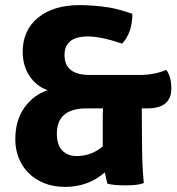

<svg xmlns="http://www.w3.org/2000/svg" viewBox="-20 -718 696 753"><path d="M536 -293 537 -160Q537 -121 538.5 -81.5Q540 -42 544 0Q521 9 473 9Q423 9 401 2L391 -42Q326 15 235 15Q189 15 152.5 0Q116 -15 91 -40.5Q66 -66 53 -99.5Q40 -133 40 -171Q40 -247 76.5 -297Q113 -347 167 -364Q122 -380 95.5 -420.5Q69 -461 69 -515Q69 -599 129 -648.5Q189 -698 294 -698Q309 -698 343 -696Q377 -694 411.5 -688Q446 -682 499 -664Q499 -625 488.5 -596Q478 -567 459 -547Q376 -575 325 -575Q233 -575 233 -502Q233 -424 332 -424H526Q586 -424 632 -444Q652 -418 652 -371Q652 -293 558 -293ZM383 -231Q383 -251 383 -266.5Q383 -282 384 -293H320Q203 -293 203 -194Q203 -149 224.5 -127.5Q246 -106 280 -106Q339 -106 383 -144Z"/></svg>

Font: Signika
Style: Bold
Weight: 700
Designer: Anna Giedrys
Foundry: Anna Giedrys
Version: Version 1.001